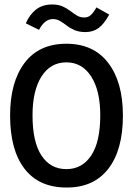

<svg xmlns="http://www.w3.org/2000/svg" viewBox="-20 -825 590 856"><path d="M276 11Q154 11 89.5 -72.5Q25 -156 25 -310Q25 -459 89.5 -544.5Q154 -630 276 -630Q397 -630 462.5 -544.5Q528 -459 528 -310Q528 -156 462.5 -72Q397 12 276 11ZM276 -71Q346 -71 386.5 -131.5Q427 -192 427 -311Q427 -421 386.5 -484Q346 -547 276 -547Q205 -547 165 -484Q125 -421 125 -311Q125 -192 165 -131.5Q205 -71 276 -71ZM410 -792 467 -760Q444 -718 419.5 -700Q395 -682 361 -682Q333 -682 313 -690.5Q293 -699 277.5 -711Q262 -723 247.5 -731.5Q233 -740 216 -740Q179 -740 154 -692L95 -721Q112 -760 140.5 -782.5Q169 -805 213 -805Q240 -805 259 -796.5Q278 -788 293 -776.5Q308 -765 322.5 -756Q337 -747 356 -747Q373 -747 385 -758Q397 -769 410 -792Z"/></svg>

Font: Inconsolata SemiExpanded SemiBold
Style: Regular
Weight: 600
Width: 6
Monospace: yes
Designer: Raph Levien, Cyreal, Brenton Simpson
Foundry: Raph Levien, Cyreal, Google
Version: Version 3.001; ttfautohint (v1.8.2.53-6de2)